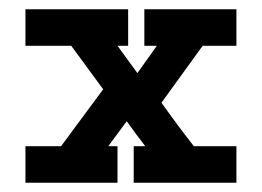

<svg xmlns="http://www.w3.org/2000/svg" viewBox="-20 -395 566 415"><path d="M234 0V-79H214Q224 -93 234 -106Q244 -119 254 -133Q264 -119 273.5 -106Q283 -93 294 -79H269V0H491V-79H399Q381 -102 363.5 -125.5Q346 -149 329 -173L418 -296H491V-375H292V-296H319L277 -237L234 -296H257V-375H35V-296H134Q151 -273 168.5 -249Q186 -225 203 -202Q180 -171 157.5 -140.5Q135 -110 112 -79H35V0Z"/></svg>

Font: Josefin Slab Thin
Style: Bold
Weight: 700
Version: Version 2.000